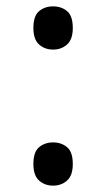

<svg xmlns="http://www.w3.org/2000/svg" viewBox="-20 -570 334 604"><path d="M147 -414Q121 -414 103 -430Q85 -446 85 -482Q85 -520 103 -535Q121 -550 147 -550Q173 -550 191 -535Q209 -520 209 -482Q209 -446 191 -430Q173 -414 147 -414ZM147 14Q121 14 103 -2Q85 -18 85 -54Q85 -92 103 -107Q121 -122 147 -122Q173 -122 191 -107Q209 -92 209 -54Q209 -18 191 -2Q173 14 147 14Z"/></svg>

Font: ubangla05
Style: Book
Weight: 400
Designer: Jelle Bosma - Monotype Design Team
Foundry: Monotype Imaging Inc.
Version: Version 2.003